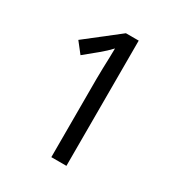

<svg xmlns="http://www.w3.org/2000/svg" viewBox="-169 -831 889 948"><g transform="rotate(30 275.5 -357.0)"><path d="M261 0V-446Q261 -474 262 -506.5Q263 -539 264 -569.5Q265 -600 265 -622Q249 -605 237.5 -594.5Q226 -584 206 -567L134 -508L87 -568L274 -714H347V0Z"/></g></svg>

Font: hexgurmukhi15
Style: Book
Weight: 400
Designer: Jelle Bosma - Monotype Design Team
Foundry: Monotype Imaging Inc.
Version: Version 2.003